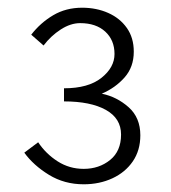

<svg xmlns="http://www.w3.org/2000/svg" viewBox="-20 -912 443 498"><path d="M197 -434Q147 -434 107 -458.5Q67 -483 43 -516L79 -543Q99 -513 129.5 -493.5Q160 -474 197 -474Q237 -474 265.5 -497Q294 -520 294 -563Q294 -605 254.5 -627Q215 -649 146 -649V-683Q209 -683 243 -710Q277 -737 277 -772Q277 -808 253 -830Q229 -852 188 -852Q163 -852 137.5 -835.5Q112 -819 93 -794L61 -822Q85 -853 118 -872.5Q151 -892 193 -892Q230 -892 260.5 -878.5Q291 -865 309 -839.5Q327 -814 327 -778Q327 -738 303 -711Q279 -684 244 -669Q283 -661 313.5 -634Q344 -607 344 -561Q344 -522 324.5 -493.5Q305 -465 271.5 -449.5Q238 -434 197 -434Z"/></svg>

Font: Noto Sans HK Thin Light
Style: Regular
Weight: 300
Version: Version 2.004-H2;hotconv 1.0.118;makeotfexe 2.5.65603